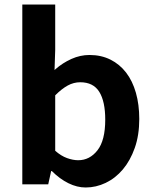

<svg xmlns="http://www.w3.org/2000/svg" viewBox="-20 -818 684 852"><path d="M79 -798H225V-597L222 -507L225 -510Q258 -539 297 -556.5Q336 -574 377 -574Q429 -574 470 -553.5Q511 -533 539.5 -496Q568 -459 583 -406.5Q598 -354 598 -290Q598 -218 578 -161.5Q558 -105 525 -66Q492 -27 449 -6.5Q406 14 360 14Q322 14 283.5 -5Q245 -24 210 -59H207L194 0H79ZM225 -149Q251 -126 277.5 -116.5Q304 -107 327 -107Q378 -107 412.5 -151Q447 -195 447 -287Q447 -368 420.5 -410.5Q394 -453 336 -453Q307 -453 280.5 -438.5Q254 -424 225 -395Z"/></svg>

Font: Kinto Sans
Style: Bold
Weight: 700
Designer: Authors: Ryoko NISHIZUKA  (kana & ideographs); Paul D. Hunt (Latin, Greek & Cyrillic); Wenlong ZHANG  (bopomofo); Sandol
Foundry: Adobe Systems Incorporated, ookami Inc.
Version: Version 0.001